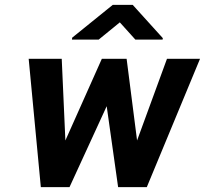

<svg xmlns="http://www.w3.org/2000/svg" viewBox="-20 -770 843 790"><path d="M98 -528 148 0H266L419 -333L466 0H584L803 -528H667L544 -192L501 -528H399L249 -192L234 -528ZM276 -607H386L473 -678L537 -607H649L650 -613L526 -750H444L277 -615Z"/></svg>

Font: Aerodynamic
Style: Obl
Weight: 500
Designer: Google
Version: Version 2.000980; 2014